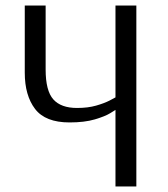

<svg xmlns="http://www.w3.org/2000/svg" viewBox="-20 -670 605 690"><path d="M395 0V-275Q395 -275 376.5 -263.5Q358 -252 321 -241Q284 -230 230 -230Q143 -230 106 -278.5Q69 -327 69 -409V-650H144V-420Q144 -344 171.5 -313Q199 -282 257 -282Q296 -282 325.5 -290.5Q355 -299 373.5 -308.5Q392 -318 395 -320V-650H470V0Z"/></svg>

Font: Arsenal SC
Style: Regular
Weight: 400
Designer: Andrij Shevchenko
Foundry: Stairsfor
Version: Version 2.001; ttfautohint (v1.8.4.7-5d5b)